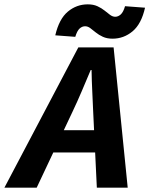

<svg xmlns="http://www.w3.org/2000/svg" viewBox="-82 -872 693 892"><path d="M-61.6 0 281.9 -651.8H445.8L511.3 0H367.9L350.9 -353.2Q349 -401.6 346.6 -448.8Q344.2 -496 343.4 -546.7H339.4Q318.2 -496.5 298.2 -449.3Q278.2 -402 255 -353.2L88.4 0ZM109.1 -163.8 133.6 -267.1H431.6L407.6 -163.8ZM440.7 -692.3Q414.9 -692.3 395.8 -701.1Q376.8 -709.9 363 -721.2Q349.1 -732.4 337.5 -741.2Q325.9 -750 313.3 -750Q299.4 -750 287.8 -739.4Q276.2 -728.9 267.7 -700.9L174.8 -707.9Q192.7 -784.2 233.2 -818Q273.7 -851.8 325.9 -851.8Q351.9 -851.8 370.9 -843Q389.8 -834.2 403.7 -823Q417.5 -811.7 429.4 -802.9Q441.4 -794.1 453.3 -794.1Q467.2 -794.1 479.2 -805.1Q491.1 -816.1 498.9 -843.2L591.8 -836.2Q574.9 -760.8 533.9 -726.5Q492.9 -692.3 440.7 -692.3Z"/></svg>

Font: Source Sans 3 VF
Style: Italic
Weight: 200
Italic angle: -11°
Designer: Paul D. Hunt
Foundry: Adobe Systems Incorporated
Version: Version 3.042;hotconv 1.0.118;makeotfexe 2.5.65603